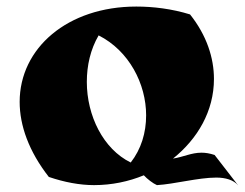

<svg xmlns="http://www.w3.org/2000/svg" viewBox="-20 -543 747 586"><path d="M129 -3C176 13 223 22 267 22C321 22 373 11 419 -8C429 3 447 17 459 22C512 19 585 -1 640 -1C668 -1 693 6 707 23L635 -70C620 -75 607 -77 595 -77C564 -77 540 -64 508 -59C583 -119 633 -204 633 -302C633 -366 611 -435 560 -499C505 -516 448 -523 396 -523C186 -523 40 -396 40 -232C40 -160 68 -81 129 -3ZM281 -435C374 -388 426 -287 426 -191C426 -138 411 -88 379 -47C295 -88 245 -190 245 -293C245 -343 256 -392 281 -435Z"/></svg>

Font: Ruslan Display
Style: Regular
Weight: 400
Designer: Denis Masharov, Vladimir Rabdu
Foundry: Denis Masharov, Vladimir Rabdu
Version: Version 1.001